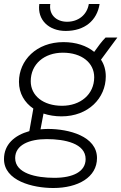

<svg xmlns="http://www.w3.org/2000/svg" viewBox="-27 -737 608 962"><path d="M281 -154C416 -154 503 -246 503 -354C503 -386 495 -414 479 -438L561 -549H502C484 -531 463 -503 445 -477C407 -508 354 -526 291 -526C155 -526 68 -434 68 -327C68 -269 96 -223 140 -193L120 -80C45 -59 -7 -13 -7 60C-7 169 137 205 240 205C364 205 459 151 459 55C459 -55 317 -91 213 -91C201 -91 188 -90 176 -89L191 -168C218 -159 249 -154 281 -154ZM245 154C154 154 49 132 49 55C49 -11 120 -40 207 -40C299 -40 402 -18 402 60C402 123 339 154 245 154ZM284 -207C189 -207 127 -258 127 -330C127 -416 195 -473 288 -473C383 -473 445 -422 445 -350C445 -264 376 -207 284 -207ZM302 -582C397 -582 459 -634 472 -717H418C409 -662 365 -628 309 -628C254 -628 217 -665 225 -717H170C159 -637 218 -582 302 -582Z"/></svg>

Font: Fixel Display Light
Style: Italic
Weight: 300
Italic angle: -10°
Designer: AlfaBravo + MacPaw
Foundry: Kyrylo Tkachov, Marchela Mozhyna, Serhii Makarenko, Maria Weinstein, Zakhar Kryvoshyya
Version: Version 1.210;Glyphs 3.2 (3217)